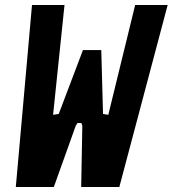

<svg xmlns="http://www.w3.org/2000/svg" viewBox="-20 -745 688 765"><path d="M107.5 -725H237L191.5 -287.5L214 -291L310.5 -545.5H383.5L390.5 -291L411.5 -287.5L518.5 -725H648L455.5 0H303.5L308 -244.5L304 -255H289L282 -244.5L194.5 0H43Z"/></svg>

Font: JuliaMono ExtraBoldItalic
Style: Regular
Weight: 800
Italic angle: -9°
Monospace: yes
Designer: cormullion
Foundry: corm
Version: Version 0.049; ttfautohint (v1.8.4)